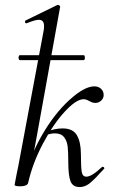

<svg xmlns="http://www.w3.org/2000/svg" viewBox="-20 -745 464 776"><path d="M39 2Q40 -3 42 -14Q44 -25 47 -40L54 -74L156 -619Q158 -627 158 -640Q158 -665 137 -665Q122 -665 88 -651H86Q82 -651 81 -655.5Q80 -660 83 -662L212 -725H214Q218 -725 221 -722Q224 -719 223 -717L131 -207L94 -7Q93 0 84.5 4Q76 8 62 8Q39 8 39 2ZM256 -90Q256 -130 253.5 -152.5Q251 -175 239 -190.5Q227 -206 202 -206Q188 -206 168 -200L166 -212Q202 -226 233 -226Q275 -226 291 -198Q307 -170 307 -122Q307 -68 310.5 -49.5Q314 -31 329 -31Q351 -31 392 -70Q393 -71 395 -71Q399 -71 401 -67.5Q403 -64 400 -62L383 -44Q357 -15 339.5 -2Q322 11 302 11Q274 11 265 -12.5Q256 -36 256 -90ZM361 -396Q378 -396 388.5 -386Q399 -376 399 -361Q399 -348 389 -338.5Q379 -329 365 -329Q354 -329 340 -337Q328 -344 318 -344Q288 -344 241.5 -293.5Q195 -243 153.5 -164.5Q112 -86 94 -7L80 -8Q96 -105 147.5 -195Q199 -285 260 -340.5Q321 -396 361 -396ZM55 -512Q55 -516 56.5 -519Q58 -522 60 -522H318Q323 -522 323 -512Q323 -502 318 -502H60Q58 -502 56.5 -505Q55 -508 55 -512Z"/></svg>

Font: Cormorant Infant
Style: Italic
Weight: 400
Italic angle: -10°
Designer: Christian Thalmann (Catharsis Fonts)
Foundry: Catharsis Fonts
Version: Version 4.000